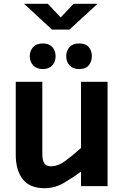

<svg xmlns="http://www.w3.org/2000/svg" viewBox="-20 -981 641 1012"><path d="M215 11Q137 11 100 -36.2Q63 -83.5 63 -166V-550H203V-171Q203 -137 213.2 -120.8Q223.5 -104.5 249 -104.5Q286 -104.5 324.5 -133Q363 -161.5 407 -201V-550H547V0H407V-76.5Q366 -46 317.5 -17.5Q269 11 215 11ZM206 -617Q172.5 -617 154.8 -636.5Q137 -656 137 -685Q137 -713.5 154.8 -732.8Q172.5 -752 206 -752Q238.5 -752 255.8 -732.8Q273 -713.5 273 -685Q273 -656 255.8 -636.5Q238.5 -617 206 -617ZM397 -617Q364 -617 346.5 -636.5Q329 -656 329 -685Q329 -713.5 346.5 -732.8Q364 -752 397 -752Q431.5 -752 447.8 -732.8Q464 -713.5 464 -685Q464 -656 447.8 -636.5Q431.5 -617 397 -617ZM107 -961H232L300 -889L368 -961H494L346 -825H254Z"/></svg>

Font: Junction
Style: Bold
Weight: 700
Designer: Caroline Hadilaksono
Foundry: Caroline Hadilaksono, Tyler Finck, The League of Moveable Type
Version: Version 2.000; ttfautohint (v1.8.3)